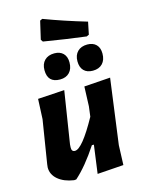

<svg xmlns="http://www.w3.org/2000/svg" viewBox="-129 -940 756 1018"><g transform="rotate(-15 249.5 -431.0)"><path d="M410 -715Q305 -728 178 -749L170 -761L193 -860L206 -866Q312 -826 437 -789L423 -721ZM215 -531Q147 -531 147 -600Q147 -634 166.5 -653.5Q186 -673 220 -673Q251 -673 268.5 -655.5Q286 -638 286 -606Q286 -571 267 -551Q248 -531 215 -531ZM395 -531Q363 -531 345.5 -549Q328 -567 328 -600Q328 -634 347.5 -653.5Q367 -673 401 -673Q432 -673 449.5 -655.5Q467 -638 467 -606Q467 -571 448 -551Q429 -531 395 -531ZM221 -471 176 -185 175 -169Q174 -145 193 -145Q233 -145 318 -299L325 -354L329 -462L473 -472L425 -114L421 -6L277 4L298 -151H287Q222 -52 160 3L148 4Q94 -4 62 -31Q30 -58 30 -97L32 -115L70 -352L75 -462Z"/></g></svg>

Font: Alegreya Sans ExtraBold
Style: Italic
Weight: 800
Italic angle: -7°
Designer: Juan Pablo del Peral
Foundry: Huerta Tipografica
Version: Version 2.007